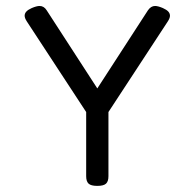

<svg xmlns="http://www.w3.org/2000/svg" viewBox="-20 -606 640 631"><path d="M538.6 -554.2Q538.6 -546.4 531.2 -535.2L336.4 -237.8V-26.9Q336.4 -9.8 328.4 -2.4Q320.3 4.9 300.3 4.9H299.3Q279.3 4.9 271.2 -2.4Q263.2 -9.8 263.2 -26.9V-237.8L68.4 -535.2Q61 -546.4 61 -554.2Q61 -562 66.7 -568.1Q72.3 -574.2 84.5 -579.6Q100.6 -586.4 109.9 -586.4Q124.5 -586.4 133.3 -572.3L299.8 -315.4L466.3 -572.3Q476.1 -586.4 489.7 -586.4Q499 -586.4 515.1 -579.6Q527.3 -574.2 533 -568.1Q538.6 -562 538.6 -554.2Z"/></svg>

Font: Courier Prime Sans
Style: Regular
Weight: 400
Designer: Alan Dague-Greene
Foundry: Quote-Unquote Apps
Version: Version 3.020